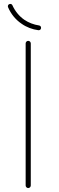

<svg xmlns="http://www.w3.org/2000/svg" viewBox="-20 -955 300 973"><path d="M89 -835C114 -817 144 -806 174 -802C181 -801 187 -805 188 -812C189 -819 185 -825 178 -826C151 -830 125 -840 103 -855C77 -873 56 -899 43 -928C41 -934 33 -937 27 -934C21 -932 18 -924 21 -918C35 -885 59 -855 89 -835ZM136 -15V-735C136 -742 130 -748 123 -748C116 -748 110 -742 110 -735V-15C110 -8 116 -2 123 -2C130 -2 136 -8 136 -15Z"/></svg>

Font: LS
Style: LightAlt
Weight: 250
Designer: BSozoo
Foundry: BSozoo
Version: Version 001.000